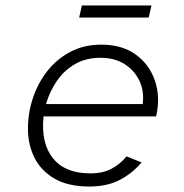

<svg xmlns="http://www.w3.org/2000/svg" viewBox="-20 -669 672 701"><path d="M306 12Q230 12 180.5 -16Q131 -44 106.5 -92Q82 -140 82 -199Q82 -257 100.5 -312Q119 -367 153.5 -410.5Q188 -454 237.5 -480Q287 -506 350 -506Q426 -506 476 -469.5Q526 -433 546 -373.5Q566 -314 550 -244H139Q129 -146 173.5 -91Q218 -36 309 -36Q355 -36 386.5 -52.5Q418 -69 442 -98L497 -76Q463 -36 417 -12Q371 12 306 12ZM148 -289H501Q507 -335 489.5 -373Q472 -411 435.5 -434.5Q399 -458 347 -458Q293 -458 253 -434.5Q213 -411 187 -372.5Q161 -334 148 -289ZM269 -605 279 -649H533L523 -605Z"/></svg>

Font: Atkinson Hyperlegible Mono ExtraLight
Style: Italic
Weight: 200
Italic angle: -12°
Monospace: yes
Designer: Elliott Scott, Megan Eiswerth, Linus Boman, Theodore Petrosky, Letters from Sweden
Foundry: Applied Design Works, Letters from Sweden
Version: Version 2.001